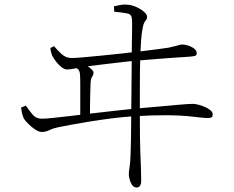

<svg xmlns="http://www.w3.org/2000/svg" viewBox="-20 -781 1040 854"><path d="M589 53Q571 53 562 32Q553 11 553 -6Q553 -19 556.5 -39.5Q560 -60 561 -101Q562 -117 562.5 -157.5Q563 -198 563.5 -251Q564 -304 564.5 -359Q565 -414 565.5 -460Q566 -506 566 -531Q566 -559 566.5 -590.5Q567 -622 567.5 -650Q568 -678 567 -694Q566 -717 547.5 -721Q529 -725 488 -729L487 -753Q504 -757 519 -759.5Q534 -762 548 -760Q566 -759 586 -750Q606 -741 620 -729Q634 -717 634 -707Q634 -695 627 -688.5Q620 -682 615 -659Q609 -628 607.5 -600Q606 -572 604 -535Q603 -509 602.5 -467Q602 -425 602 -375Q602 -325 602 -274Q602 -223 602.5 -179.5Q603 -136 604 -107Q606 -70 607 -31Q608 8 608 24Q608 37 603 45Q598 53 589 53ZM337 -255Q337 -268 337 -290.5Q337 -313 337 -337Q337 -361 337 -381Q337 -401 337 -409Q337 -439 335.5 -453Q334 -467 326.5 -474Q319 -481 301 -489L304 -503Q319 -502 329 -501Q339 -500 352 -495Q361 -492 371 -485.5Q381 -479 388.5 -471.5Q396 -464 396 -458Q396 -449 390 -440Q384 -431 383 -413Q382 -392 381.5 -369Q381 -346 380.5 -318.5Q380 -291 380 -255ZM166 -194Q153 -194 136.5 -205Q120 -216 106.5 -229.5Q93 -243 87 -252Q82 -262 79 -273Q76 -284 74 -303L95 -311Q109 -291 124.5 -272Q140 -253 166 -253Q182 -253 216 -256.5Q250 -260 296 -265.5Q342 -271 392.5 -277Q443 -283 492.5 -288.5Q542 -294 583 -298Q652 -304 697 -308Q742 -312 769 -314.5Q796 -317 811.5 -318Q827 -319 838 -319Q847 -319 861.5 -315.5Q876 -312 891 -305.5Q906 -299 916 -290.5Q926 -282 926 -273Q926 -261 920 -258.5Q914 -256 905 -256Q892 -256 871 -258.5Q850 -261 814.5 -264.5Q779 -268 721.5 -268.5Q664 -269 576 -264Q528 -261 477 -254.5Q426 -248 379 -240.5Q332 -233 295.5 -226Q259 -219 239 -215Q218 -211 200.5 -202.5Q183 -194 166 -194ZM278 -472Q267 -472 254 -482Q241 -492 230.5 -505.5Q220 -519 214 -530Q211 -535 208 -546Q205 -557 204 -567L220 -576Q235 -558 254 -540.5Q273 -523 299 -523Q315 -523 349.5 -526Q384 -529 429 -533.5Q474 -538 521.5 -543Q569 -548 612.5 -553.5Q656 -559 687.5 -563Q719 -567 730 -569Q749 -573 760 -576Q771 -579 778 -581Q785 -583 791 -583Q798 -583 809 -580.5Q820 -578 830.5 -573Q841 -568 848 -561Q855 -554 855 -544Q855 -534 845.5 -532Q836 -530 824 -529Q808 -528 779 -526Q750 -524 714.5 -521.5Q679 -519 645 -516Q611 -513 586 -511Q559 -509 517.5 -504Q476 -499 433 -494Q390 -489 358 -484Q342 -482 317 -477Q292 -472 278 -472Z"/></svg>

Font: Noto Serif HK ExtraLight
Style: Regular
Weight: 200
Designer: Ryoko NISHIZUKA 西塚涼子 (kana & ideographs); Frank Grießhammer (Latin, Greek & Cyrillic); Wenlong ZHANG 张文龙 (bopomofo); San
Foundry: Adobe
Version: Version 2.002-H1;hotconv 1.1.0;makeotfexe 2.6.0